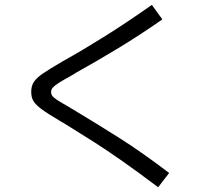

<svg xmlns="http://www.w3.org/2000/svg" viewBox="-20 -747 904 802"><path d="M250 -230.5Q247.1 -232.4 243.7 -234.4Q240.2 -236.3 236.3 -238.3Q178.7 -272.5 154.3 -290.5Q129.9 -308.6 120.1 -324.2Q110.4 -339.8 110.4 -363.3Q110.4 -387.7 121.1 -404.3Q131.8 -420.9 157.7 -439Q183.6 -457 242.2 -491.2Q243.2 -492.2 243.7 -492.2Q244.1 -492.2 244.1 -492.2Q323.2 -536.1 416 -594.2Q508.8 -652.3 614.3 -726.6L658.2 -666Q564.5 -600.6 471.7 -544.4Q378.9 -488.3 297.9 -443.4Q294.9 -441.4 291.5 -439.5Q288.1 -437.5 285.2 -435.5L282.2 -433.6Q243.2 -412.1 225.6 -400.9Q208 -389.6 200.7 -381.3Q193.4 -373 193.4 -363.3Q193.4 -353.5 198.7 -346.2Q204.1 -338.9 219.2 -329.1Q234.4 -319.3 268.6 -299.8Q270.5 -298.8 272 -297.9Q273.4 -296.9 274.4 -295.9Q275.4 -294.9 276.4 -294.4Q277.3 -293.9 278.3 -293.9Q385.7 -229.5 480.5 -169.4Q575.2 -109.4 686.5 -24.4L640.6 35.2Q556.6 -28.3 488.8 -75.7Q420.9 -123 375.5 -151.9Q330.1 -180.7 250 -230.5Z"/></svg>

Font: Pretendard GOV Variable
Style: Regular
Weight: 400
Designer: Base glyphs from Inter by Rasmus Andersson; Hangul glyphs from Noto Sans CJK(Source Han Sans) by Jang Soo-young and Kang
Foundry: Kil Hyung-jin
Version: Version 1.307;Glyphs 3.2 (3192)